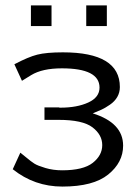

<svg xmlns="http://www.w3.org/2000/svg" viewBox="-20 -679 511 708"><path d="M94 -583V-659H170V-583ZM298 -583V-659H374V-583ZM27 -55 55 -116Q57 -115 76 -99Q95 -83 107 -75.5Q119 -68 147.5 -59.5Q176 -51 209 -51Q287 -51 322 -78.5Q357 -106 357 -144Q357 -182 321 -209.5Q285 -237 196 -237H144V-283H197L200 -282Q202 -282 203 -282Q264 -282 305.5 -301Q347 -320 347 -356Q347 -427 208 -427Q136 -427 95 -402L61 -381L33 -442Q84 -469 117.5 -477.5Q151 -486 212 -486Q422 -486 422 -358Q422 -338 412.5 -321.5Q403 -305 385.5 -293Q368 -281 355 -275Q342 -269 322 -261Q434 -226 434 -142Q434 -80 379 -35.5Q324 9 210 9Q107 9 27 -55Z"/></svg>

Font: Coval
Style: Light
Weight: 300
Foundry: Context Ltd
Version: Version 001.000